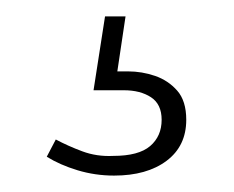

<svg xmlns="http://www.w3.org/2000/svg" viewBox="-20 -24 285 234"><path d="M119 190Q96 190 74.5 183.5Q53 177 37 167L48 146Q63 154 80.5 160.5Q98 167 118 166Q149 166 163 154Q177 142 177 122Q177 103 164 94.5Q151 86 131 86H94L108 -4H133L123 63H136Q153 63 169 68.5Q185 74 196 86.5Q207 99 207 122Q207 154 183 172Q159 190 119 190Z"/></svg>

Font: Montagu Slab 144pt ExtraLight
Style: Regular
Weight: 250
Version: Version 1.000